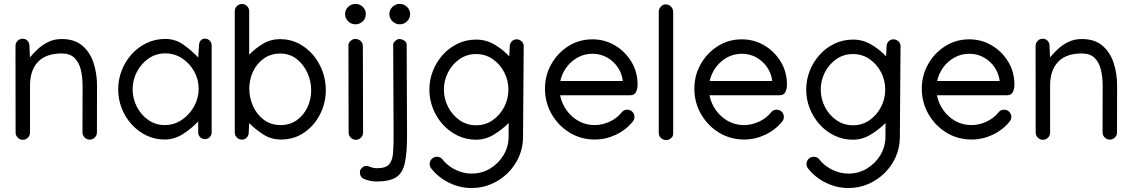

<svg xmlns="http://www.w3.org/2000/svg" viewBox="-20 -698 5746 974"><path d="M95.2 -501.5Q110.4 -501.5 119.9 -490.7Q129.4 -480 129.4 -464.8L131.8 -406.7Q149.4 -428.2 172.6 -449.7Q195.8 -471.2 225.8 -485.6Q255.9 -500 293 -500Q357.9 -500 397.2 -466.8Q436.5 -433.6 454.3 -379.6Q472.2 -325.7 472.2 -263.2L471.7 -26.4Q471.7 -11.2 460.9 -0.5Q450.2 10.3 435.1 10.3Q419.9 10.3 409.2 -0.7Q398.4 -11.7 398.4 -26.9L398.9 -263.2Q398.9 -306.6 390.1 -343.8Q381.3 -380.9 358.4 -403.8Q335.4 -426.8 293 -426.8Q213.4 -426.8 172.9 -384.3Q132.3 -341.8 132.3 -264.6V-25.4Q132.3 -10.3 121.6 0.5Q110.8 11.2 95.7 11.2Q80.6 11.2 69.8 0.2Q59.1 -10.7 59.1 -25.9L58.6 -464.4Q58.6 -480 69.1 -490.7Q79.6 -501.5 95.2 -501.5Z M818.4 -500.5Q870.6 -500.5 912.4 -470.2Q954.1 -439.9 985.4 -406.2L989.7 -467.8Q989.7 -481.9 997.6 -491.9Q1005.4 -502 1019.5 -502Q1033.7 -502 1043.7 -491.9Q1053.7 -481.9 1053.7 -467.8V-26.4Q1053.7 -12.2 1043.7 -2.2Q1033.7 7.8 1019.5 7.8Q1005.4 7.8 995.4 -2.2Q985.4 -12.2 985.4 -26.4V-82Q953.1 -46.9 908.9 -18.6Q864.7 9.8 815.9 9.8Q765.6 9.8 722.7 -11Q679.7 -31.7 647.5 -67.4Q615.2 -103 597.4 -148.7Q579.6 -194.3 579.6 -244.6Q579.6 -294.4 597.4 -340.6Q615.2 -386.7 647.7 -422.6Q680.2 -458.5 723.6 -479.5Q767.1 -500.5 818.4 -500.5ZM987.8 -247.6Q987.8 -294.9 965.1 -335.7Q942.4 -376.5 904.1 -401.9Q865.7 -427.2 818.8 -427.2Q771.5 -427.2 733.9 -401.4Q696.3 -375.5 674.6 -333.7Q652.8 -292 652.8 -244.6Q652.8 -197.8 674.3 -156.2Q695.8 -114.7 732.7 -89.1Q769.5 -63.5 815.9 -63.5Q862.8 -63.5 901.9 -89.6Q940.9 -115.7 964.4 -158Q987.8 -200.2 987.8 -247.6Z M1405.3 9.8Q1354 9.8 1313 -17.6Q1272 -44.9 1244.1 -73.2L1241.7 -26.4Q1241.7 -11.2 1232.2 -0.5Q1222.7 10.3 1207.5 10.3Q1192.4 10.3 1181.6 -0.5Q1170.9 -11.2 1170.9 -26.4V-641.1Q1170.9 -656.2 1181.6 -667Q1192.4 -677.7 1207.5 -677.7Q1222.7 -677.7 1233.4 -667Q1244.1 -656.2 1244.1 -641.1V-420.4Q1273.9 -451.7 1313.5 -475.6Q1353 -499.5 1400.9 -499.5Q1451.7 -499.5 1493.9 -478Q1536.1 -456.5 1567.4 -420.2Q1598.6 -383.8 1615.7 -337.4Q1632.8 -291 1632.8 -241.2Q1632.8 -175.3 1603.5 -117.9Q1574.2 -60.5 1522.9 -25.4Q1471.7 9.8 1405.3 9.8ZM1403.8 -63.5Q1450.2 -63.5 1485.1 -88.1Q1520 -112.8 1539.3 -153.1Q1558.6 -193.4 1558.6 -239.7Q1558.6 -286.6 1539.1 -329.3Q1519.5 -372.1 1484.4 -399.2Q1449.2 -426.3 1401.9 -426.3Q1353 -426.3 1317.6 -400.6Q1282.2 -375 1263.4 -334.5Q1244.6 -293.9 1244.6 -248Q1244.6 -202.1 1263.7 -159.7Q1282.7 -117.2 1318.6 -90.3Q1354.5 -63.5 1403.8 -63.5Z M1783.2 -574.7Q1762.2 -574.7 1746.3 -589.8Q1730.5 -605 1730.5 -626.5Q1730.5 -647.9 1746.3 -663.1Q1762.2 -678.2 1783.2 -678.2Q1804.7 -678.2 1820.3 -663.1Q1835.9 -647.9 1835.9 -626.5Q1835.9 -605 1820.3 -589.8Q1804.7 -574.7 1783.2 -574.7ZM1747.6 -468.8Q1747.6 -481.4 1759.3 -491Q1771 -500.5 1781.2 -500.5Q1798.3 -500.5 1809.6 -490.2Q1820.8 -480 1820.8 -463.4L1821.8 -25.4Q1821.8 -10.3 1811 0.5Q1800.3 11.2 1785.2 11.2Q1770 11.2 1759.3 0.2Q1748.5 -10.7 1748.5 -25.9Z M2007.8 -574.7Q1986.8 -574.7 1970.9 -589.8Q1955.1 -605 1955.1 -626.5Q1955.1 -647.9 1970.9 -663.1Q1986.8 -678.2 2007.8 -678.2Q2029.3 -678.2 2044.9 -663.1Q2060.5 -647.9 2060.5 -626.5Q2060.5 -605 2044.9 -589.8Q2029.3 -574.7 2007.8 -574.7ZM2004.4 -500Q2018.6 -500 2030.8 -492.2Q2043 -484.4 2043 -471.2L2044.9 -16.6Q2045.4 76.7 2033.7 128.9Q2022 181.2 1988.5 201.9Q1955.1 222.7 1890.6 222.7Q1858.4 222.7 1827.1 210Q1805.7 201.2 1805.7 174.3Q1805.7 164.1 1815.9 154.1Q1826.2 144 1836.4 144Q1847.2 144 1853.5 147Q1873 155.3 1892.6 155.3Q1936.5 155.3 1953.9 135.7Q1971.2 116.2 1974.1 75.9Q1977.1 35.6 1976.6 -25.4L1974.6 -472.7Q1974.6 -481 1985.4 -490.5Q1996.1 -500 2004.4 -500Z M2395.5 -497.1Q2446.3 -497.1 2489 -471.7Q2531.7 -446.3 2563.5 -412.1L2565.9 -461.9Q2565.9 -477.1 2575.7 -487.8Q2585.4 -498.5 2600.6 -498.5Q2615.7 -498.5 2626.5 -487.8Q2637.2 -477.1 2637.2 -461.9L2636.7 -460.9L2633.3 0Q2632.8 52.2 2612.1 98.6Q2591.3 145 2555.2 180.4Q2519 215.8 2472.2 235.8Q2425.3 255.9 2372.6 255.9Q2313.5 255.9 2259.3 229.7Q2205.1 203.6 2168 157.2Q2159.7 147 2159.7 133.8Q2159.7 118.7 2170.4 107.9Q2181.2 97.2 2196.3 97.2Q2214.8 97.2 2225.6 111.8Q2251.5 144.5 2291.3 163.6Q2331.1 182.6 2372.6 182.6Q2423.3 182.6 2465.6 157.5Q2507.8 132.3 2533.4 90.6Q2559.1 48.8 2560.1 -1L2560.5 -74.2Q2528.3 -41.5 2485.6 -15.4Q2442.9 10.7 2395.5 10.7Q2345.2 10.7 2302 -10Q2258.8 -30.8 2226.6 -66.4Q2194.3 -102.1 2176.3 -147.7Q2158.2 -193.4 2158.2 -243.2Q2158.2 -293 2176 -338.4Q2193.8 -383.8 2226.1 -419.7Q2258.3 -455.6 2301.5 -476.3Q2344.7 -497.1 2395.5 -497.1ZM2559.1 -243.2Q2559.1 -290.5 2537.8 -331.5Q2516.6 -372.6 2479.5 -398.2Q2442.4 -423.8 2395.5 -423.8Q2348.1 -423.8 2311.3 -398.2Q2274.4 -372.6 2253.2 -331.5Q2231.9 -290.5 2231.9 -243.2Q2231.9 -196.3 2253.4 -155Q2274.9 -113.8 2311.8 -88.1Q2348.6 -62.5 2395.5 -62.5Q2442.4 -62.5 2479.2 -88.1Q2516.1 -113.8 2537.6 -155Q2559.1 -196.3 2559.1 -243.2Z M2997.6 9.8Q2926.8 9.8 2869.4 -25.4Q2812 -60.5 2778.3 -119.4Q2744.6 -178.2 2744.6 -248.5Q2744.6 -315.4 2776.6 -372.3Q2808.6 -429.2 2863.3 -463.9Q2918 -498.5 2985.4 -498.5Q3047.4 -498.5 3099.4 -467.8Q3151.4 -437 3182.9 -385Q3214.4 -333 3214.4 -269.5Q3214.4 -247.1 3206.3 -231Q3198.2 -214.8 3176.8 -214.8H2821.3Q2829.1 -174.3 2853.3 -139.9Q2877.4 -105.5 2914.3 -84.5Q2951.2 -63.5 2996.6 -63.5Q3035.2 -63.5 3072.3 -80.6Q3109.4 -97.7 3133.3 -127.4Q3144 -141.6 3162.1 -141.6Q3177.2 -141.6 3188 -130.9Q3198.7 -120.1 3198.7 -105Q3198.7 -91.8 3189.9 -81.1Q3154.8 -38.1 3103.8 -14.2Q3052.7 9.8 2997.6 9.8ZM3139.6 -287.1Q3135.3 -325.2 3113.8 -356.7Q3092.3 -388.2 3059.1 -406.7Q3025.9 -425.3 2985.8 -425.3Q2944.3 -425.3 2910.2 -406.2Q2876 -387.2 2853.3 -356Q2830.6 -324.7 2822.3 -287.1Z M3356 -675.8Q3374 -675.8 3384.5 -663.8Q3395 -651.9 3395 -638.7V-18.6Q3395 -5.9 3383.5 3.4Q3372.1 12.7 3361.3 12.7Q3344.7 12.7 3333.3 2.4Q3321.8 -7.8 3321.8 -23.9V-637.7Q3321.8 -651.9 3332 -663.8Q3342.3 -675.8 3356 -675.8Z M3755.4 9.8Q3684.6 9.8 3627.2 -25.4Q3569.8 -60.5 3536.1 -119.4Q3502.4 -178.2 3502.4 -248.5Q3502.4 -315.4 3534.4 -372.3Q3566.4 -429.2 3621.1 -463.9Q3675.8 -498.5 3743.2 -498.5Q3805.2 -498.5 3857.2 -467.8Q3909.2 -437 3940.7 -385Q3972.2 -333 3972.2 -269.5Q3972.2 -247.1 3964.1 -231Q3956.1 -214.8 3934.6 -214.8H3579.1Q3586.9 -174.3 3611.1 -139.9Q3635.3 -105.5 3672.1 -84.5Q3709 -63.5 3754.4 -63.5Q3793 -63.5 3830.1 -80.6Q3867.2 -97.7 3891.1 -127.4Q3901.9 -141.6 3919.9 -141.6Q3935.1 -141.6 3945.8 -130.9Q3956.5 -120.1 3956.5 -105Q3956.5 -91.8 3947.8 -81.1Q3912.6 -38.1 3861.6 -14.2Q3810.5 9.8 3755.4 9.8ZM3897.5 -287.1Q3893.1 -325.2 3871.6 -356.7Q3850.1 -388.2 3816.9 -406.7Q3783.7 -425.3 3743.7 -425.3Q3702.1 -425.3 3668 -406.2Q3633.8 -387.2 3611.1 -356Q3588.4 -324.7 3580.1 -287.1Z M4307.1 -497.1Q4357.9 -497.1 4400.6 -471.7Q4443.4 -446.3 4475.1 -412.1L4477.5 -461.9Q4477.5 -477.1 4487.3 -487.8Q4497.1 -498.5 4512.2 -498.5Q4527.3 -498.5 4538.1 -487.8Q4548.8 -477.1 4548.8 -461.9L4548.3 -460.9L4544.9 0Q4544.4 52.2 4523.7 98.6Q4502.9 145 4466.8 180.4Q4430.7 215.8 4383.8 235.8Q4336.9 255.9 4284.2 255.9Q4225.1 255.9 4170.9 229.7Q4116.7 203.6 4079.6 157.2Q4071.3 147 4071.3 133.8Q4071.3 118.7 4082 107.9Q4092.8 97.2 4107.9 97.2Q4126.5 97.2 4137.2 111.8Q4163.1 144.5 4202.9 163.6Q4242.7 182.6 4284.2 182.6Q4335 182.6 4377.2 157.5Q4419.4 132.3 4445.1 90.6Q4470.7 48.8 4471.7 -1L4472.2 -74.2Q4439.9 -41.5 4397.2 -15.4Q4354.5 10.7 4307.1 10.7Q4256.8 10.7 4213.6 -10Q4170.4 -30.8 4138.2 -66.4Q4106 -102.1 4087.9 -147.7Q4069.8 -193.4 4069.8 -243.2Q4069.8 -293 4087.6 -338.4Q4105.5 -383.8 4137.7 -419.7Q4169.9 -455.6 4213.1 -476.3Q4256.3 -497.1 4307.1 -497.1ZM4470.7 -243.2Q4470.7 -290.5 4449.5 -331.5Q4428.2 -372.6 4391.1 -398.2Q4354 -423.8 4307.1 -423.8Q4259.8 -423.8 4222.9 -398.2Q4186 -372.6 4164.8 -331.5Q4143.6 -290.5 4143.6 -243.2Q4143.6 -196.3 4165 -155Q4186.5 -113.8 4223.4 -88.1Q4260.3 -62.5 4307.1 -62.5Q4354 -62.5 4390.9 -88.1Q4427.7 -113.8 4449.2 -155Q4470.7 -196.3 4470.7 -243.2Z M4909.2 9.8Q4838.4 9.8 4781 -25.4Q4723.6 -60.5 4689.9 -119.4Q4656.2 -178.2 4656.2 -248.5Q4656.2 -315.4 4688.2 -372.3Q4720.2 -429.2 4774.9 -463.9Q4829.6 -498.5 4897 -498.5Q4959 -498.5 5011 -467.8Q5063 -437 5094.5 -385Q5126 -333 5126 -269.5Q5126 -247.1 5117.9 -231Q5109.9 -214.8 5088.4 -214.8H4732.9Q4740.7 -174.3 4764.9 -139.9Q4789.1 -105.5 4825.9 -84.5Q4862.8 -63.5 4908.2 -63.5Q4946.8 -63.5 4983.9 -80.6Q5021 -97.7 5044.9 -127.4Q5055.7 -141.6 5073.7 -141.6Q5088.9 -141.6 5099.6 -130.9Q5110.4 -120.1 5110.4 -105Q5110.4 -91.8 5101.6 -81.1Q5066.4 -38.1 5015.4 -14.2Q4964.4 9.8 4909.2 9.8ZM5051.3 -287.1Q5046.9 -325.2 5025.4 -356.7Q5003.9 -388.2 4970.7 -406.7Q4937.5 -425.3 4897.5 -425.3Q4856 -425.3 4821.8 -406.2Q4787.6 -387.2 4764.9 -356Q4742.2 -324.7 4733.9 -287.1Z M5270 -501.5Q5285.2 -501.5 5294.7 -490.7Q5304.2 -480 5304.2 -464.8L5306.6 -406.7Q5324.2 -428.2 5347.4 -449.7Q5370.6 -471.2 5400.6 -485.6Q5430.7 -500 5467.8 -500Q5532.7 -500 5572 -466.8Q5611.3 -433.6 5629.2 -379.6Q5647 -325.7 5647 -263.2L5646.5 -26.4Q5646.5 -11.2 5635.7 -0.5Q5625 10.3 5609.9 10.3Q5594.7 10.3 5584 -0.7Q5573.2 -11.7 5573.2 -26.9L5573.7 -263.2Q5573.7 -306.6 5564.9 -343.8Q5556.2 -380.9 5533.2 -403.8Q5510.3 -426.8 5467.8 -426.8Q5388.2 -426.8 5347.7 -384.3Q5307.1 -341.8 5307.1 -264.6V-25.4Q5307.1 -10.3 5296.4 0.5Q5285.6 11.2 5270.5 11.2Q5255.4 11.2 5244.6 0.2Q5233.9 -10.7 5233.9 -25.9L5233.4 -464.4Q5233.4 -480 5243.9 -490.7Q5254.4 -501.5 5270 -501.5Z"/></svg>

Font: Manjari
Style: Regular
Weight: 400
Designer: Santhosh Thottingal <santhosh.thottingal@gmail.com>
Foundry: SMC
Version: Version 2.000